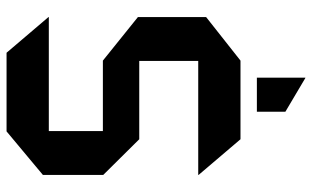

<svg xmlns="http://www.w3.org/2000/svg" viewBox="-203 -551 952 586"><g transform="rotate(-90 273.0 -258.0)"><path d="M166 -585V-420H381L514 -313V-105L381 0H141L32 -128V-129H380V-309H141L32 -419V-603L165 -714H405L514 -586V-585ZM328 198 225 137V50H329V198Z"/></g></svg>

Font: Foldit Thin SemiBold
Style: Regular
Weight: 600
Version: Version 1.003